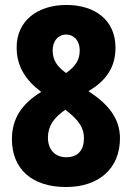

<svg xmlns="http://www.w3.org/2000/svg" viewBox="-20 -743 532 773"><path d="M246 10C377 10 463 -64 463 -186C463 -266 417 -323 336 -376C406 -417 445 -471 445 -551C445 -660 365 -723 247 -723C132 -723 47 -660 47 -552C47 -477 82 -421 146 -373C70 -327 28 -267 28 -183C28 -63 108 10 246 10ZM246 -449C213 -473 192 -498 192 -540C192 -579 215 -604 246 -604C277 -604 301 -580 301 -540C301 -501 283 -475 246 -449ZM247 -110C200 -110 173 -142 173 -189C173 -235 196 -269 243 -301C303 -256 318 -224 318 -186C318 -139 294 -110 247 -110Z"/></svg>

Font: Noto Sans Gurmukhi UI Condensed ExtraBold
Style: Regular
Weight: 800
Width: 3
Designer: Jelle Bosma - Monotype Design Team
Foundry: Monotype Imaging Inc.
Version: Version 2.004